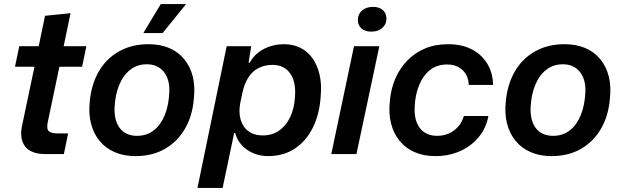

<svg xmlns="http://www.w3.org/2000/svg" viewBox="-20 -760 3068 947"><path d="M206 0Q133 0 104 -37.5Q75 -75 89 -141L150 -431H54L75 -532H171L202 -682L328 -695L294 -532H406L385 -431H273L215 -155Q209 -122 222 -112Q235 -102 264 -102H316L295 0Z M648 10Q592 10 547 -9Q502 -28 472 -64Q442 -100 429 -150Q416 -200 423 -262Q431 -345 467.5 -408Q504 -471 567 -506.5Q630 -542 712 -542Q769 -542 813.5 -523.5Q858 -505 888 -469Q918 -433 930.5 -383.5Q943 -334 936 -272Q929 -188 892 -124.5Q855 -61 793 -25.5Q731 10 648 10ZM656 -90Q704 -90 738.5 -117Q773 -144 792.5 -192Q812 -240 815 -303Q817 -337 809.5 -363Q802 -389 787.5 -406.5Q773 -424 752 -433.5Q731 -443 704 -443Q657 -443 622.5 -416Q588 -389 568 -341Q548 -293 545 -229Q544 -195 551 -169.5Q558 -144 572.5 -126Q587 -108 608 -99Q629 -90 656 -90ZM687 -597 773 -740H898L782 -597Z M954 167 1098 -532H1219L1206 -451L1211 -450Q1236 -495 1281.5 -518.5Q1327 -542 1381 -542Q1426 -542 1462 -524Q1498 -506 1521.5 -472.5Q1545 -439 1556 -392.5Q1567 -346 1562 -289Q1557 -201 1524.5 -133.5Q1492 -66 1435.5 -28Q1379 10 1302 10Q1263 10 1229 -4.5Q1195 -19 1172 -44.5Q1149 -70 1140 -104H1135L1078 167ZM1276 -92Q1323 -92 1357.5 -116.5Q1392 -141 1412 -184Q1432 -227 1435 -284Q1439 -333 1426.5 -368Q1414 -403 1388 -421.5Q1362 -440 1324 -440Q1285 -440 1254.5 -424Q1224 -408 1205 -378Q1186 -348 1177 -308L1166 -257Q1156 -209 1166.5 -171.5Q1177 -134 1205 -113Q1233 -92 1276 -92Z M1614 0 1726 -532H1851L1738 0ZM1811 -604Q1780 -604 1762.5 -620Q1745 -636 1745 -662Q1745 -690 1765.5 -708Q1786 -726 1820 -726Q1851 -726 1868.5 -710Q1886 -694 1886 -668Q1886 -640 1865.5 -622Q1845 -604 1811 -604Z M2127 10Q2071 10 2026.5 -9Q1982 -28 1952 -64Q1922 -100 1909 -150Q1896 -200 1903 -263Q1908 -321 1929.5 -371.5Q1951 -422 1988 -460.5Q2025 -499 2075.5 -520.5Q2126 -542 2190 -542Q2257 -542 2306 -517Q2355 -492 2383 -446.5Q2411 -401 2412 -341H2292Q2291 -372 2277.5 -394.5Q2264 -417 2240.5 -429.5Q2217 -442 2185 -442Q2145 -442 2116 -425Q2087 -408 2067 -377.5Q2047 -347 2036.5 -308Q2026 -269 2025 -225Q2024 -181 2037.5 -151Q2051 -121 2076 -105.5Q2101 -90 2135 -90Q2168 -90 2194.5 -102Q2221 -114 2240 -135.5Q2259 -157 2268 -188H2389Q2378 -128 2341 -83.5Q2304 -39 2249 -14.5Q2194 10 2127 10Z M2700 10Q2644 10 2599 -9Q2554 -28 2524 -64Q2494 -100 2481 -150Q2468 -200 2475 -262Q2483 -345 2519.5 -408Q2556 -471 2619 -506.5Q2682 -542 2764 -542Q2821 -542 2865.5 -523.5Q2910 -505 2940 -469Q2970 -433 2982.5 -383.5Q2995 -334 2988 -272Q2981 -188 2944 -124.5Q2907 -61 2845 -25.5Q2783 10 2700 10ZM2708 -90Q2756 -90 2790.5 -117Q2825 -144 2844.5 -192Q2864 -240 2867 -303Q2869 -337 2861.5 -363Q2854 -389 2839.5 -406.5Q2825 -424 2804 -433.5Q2783 -443 2756 -443Q2709 -443 2674.5 -416Q2640 -389 2620 -341Q2600 -293 2597 -229Q2596 -195 2603 -169.5Q2610 -144 2624.5 -126Q2639 -108 2660 -99Q2681 -90 2708 -90Z"/></svg>

Font: Mona Sans ExtraLight SemiBold
Style: Italic
Weight: 600
Italic angle: -11.6951°
Version: Version 2.000